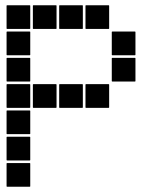

<svg xmlns="http://www.w3.org/2000/svg" viewBox="-20 -715 640 730"><path d="M307 -695H393Q395 -695 395 -693V-607Q395 -605 393 -605H307Q305 -605 305 -607V-693Q305 -695 307 -695ZM207 -695H293Q295 -695 295 -693V-607Q295 -605 293 -605H207Q205 -605 205 -607V-693Q205 -695 207 -695ZM107 -695H193Q195 -695 195 -693V-607Q195 -605 193 -605H107Q105 -605 105 -607V-693Q105 -695 107 -695ZM7 -695H93Q95 -695 95 -693V-607Q95 -605 93 -605H7Q5 -605 5 -607V-693Q5 -695 7 -695ZM407 -595H493Q495 -595 495 -593V-507Q495 -505 493 -505H407Q405 -505 405 -507V-593Q405 -595 407 -595ZM7 -595H93Q95 -595 95 -593V-507Q95 -505 93 -505H7Q5 -505 5 -507V-593Q5 -595 7 -595ZM407 -495H493Q495 -495 495 -493V-407Q495 -405 493 -405H407Q405 -405 405 -407V-493Q405 -495 407 -495ZM7 -495H93Q95 -495 95 -493V-407Q95 -405 93 -405H7Q5 -405 5 -407V-493Q5 -495 7 -495ZM307 -395H393Q395 -395 395 -393V-307Q395 -305 393 -305H307Q305 -305 305 -307V-393Q305 -395 307 -395ZM207 -395H293Q295 -395 295 -393V-307Q295 -305 293 -305H207Q205 -305 205 -307V-393Q205 -395 207 -395ZM107 -395H193Q195 -395 195 -393V-307Q195 -305 193 -305H107Q105 -305 105 -307V-393Q105 -395 107 -395ZM7 -395H93Q95 -395 95 -393V-307Q95 -305 93 -305H7Q5 -305 5 -307V-393Q5 -395 7 -395ZM7 -295H93Q95 -295 95 -293V-207Q95 -205 93 -205H7Q5 -205 5 -207V-293Q5 -295 7 -295ZM7 -195H93Q95 -195 95 -193V-107Q95 -105 93 -105H7Q5 -105 5 -107V-193Q5 -195 7 -195ZM7 -95H93Q95 -95 95 -93V-7Q95 -5 93 -5H7Q5 -5 5 -7V-93Q5 -95 7 -95Z"/></svg>

Font: Pixel Panel Black
Style: Regular
Weight: 900
Monospace: yes
Designer: Óliver Lalan
Foundry: Óliver Lalan
Version: Version 1.000; ttfautohint (v1.8.4.7-5d5b-dirty);gftools[0.9